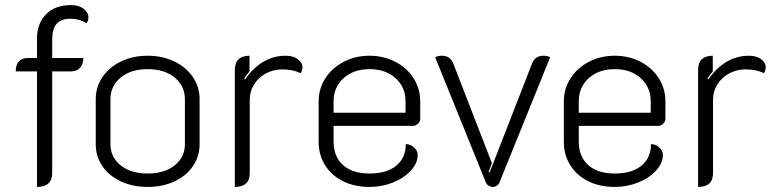

<svg xmlns="http://www.w3.org/2000/svg" viewBox="-20 -729 3085 758"><path d="M126 -447H42Q42 -473 54.5 -486.5Q67 -500 90 -500H126V-576Q126 -636 161.5 -672.5Q197 -709 261 -709Q291 -709 310 -694.5Q329 -680 329 -661Q329 -648 322 -637Q293 -655 259 -655Q221 -655 203.5 -635Q186 -615 186 -572V-500H309Q309 -475 296 -461Q283 -447 258 -447H186V-46Q186 9 126 9Z M358 -159V-338Q358 -385 384 -424Q410 -463 457 -486Q504 -509 563 -509Q622 -509 669 -486Q716 -463 742 -424Q768 -385 768 -338V-159Q768 -112 742 -73.5Q716 -35 669 -13Q622 9 563 9Q504 9 457 -13Q410 -35 384 -73.5Q358 -112 358 -159ZM710 -160V-337Q710 -389 670 -422.5Q630 -456 563 -456Q496 -456 456 -422.5Q416 -389 416 -337V-160Q416 -109 456 -76.5Q496 -44 563 -44Q630 -44 670 -76.5Q710 -109 710 -160Z M966 -336V-46Q966 9 907 9V-452Q907 -509 965 -509V-447Q951 -431 944 -419L947 -415Q1013 -509 1108 -509Q1137 -509 1155.5 -495.5Q1174 -482 1174 -463Q1174 -452 1167 -440Q1137 -455 1094 -455Q1059 -455 1029.5 -439Q1000 -423 983 -395.5Q966 -368 966 -336Z M1238 -169V-328Q1238 -379 1264.5 -420Q1291 -461 1337 -485Q1383 -509 1439 -509Q1494 -509 1540 -485.5Q1586 -462 1612.5 -420.5Q1639 -379 1639 -329V-260Q1639 -249 1630 -240.5Q1621 -232 1610 -232H1297V-170Q1297 -111 1334 -77.5Q1371 -44 1439 -44Q1507 -44 1544.5 -75Q1582 -106 1582 -160Q1600 -160 1614.5 -147Q1629 -134 1629 -117Q1629 -85 1602 -55.5Q1575 -26 1531.5 -8.5Q1488 9 1439 9Q1380 9 1334.5 -13.5Q1289 -36 1263.5 -76.5Q1238 -117 1238 -169ZM1581 -284V-329Q1581 -385 1541.5 -420.5Q1502 -456 1439 -456Q1376 -456 1336.5 -420.5Q1297 -385 1297 -329V-284Z M1898 -9 1698 -503Q1709 -509 1725 -509Q1758 -509 1770 -477L1922 -85L1909 -50L1913 -48L2080 -477Q2092 -509 2125 -509Q2141 -509 2152 -503L1952 -9Q1950 -2 1942 3.5Q1934 9 1926 9Q1917 9 1909 4Q1901 -1 1898 -9Z M2206 -169V-328Q2206 -379 2232.5 -420Q2259 -461 2305 -485Q2351 -509 2407 -509Q2462 -509 2508 -485.5Q2554 -462 2580.5 -420.5Q2607 -379 2607 -329V-260Q2607 -249 2598 -240.5Q2589 -232 2578 -232H2265V-170Q2265 -111 2302 -77.5Q2339 -44 2407 -44Q2475 -44 2512.5 -75Q2550 -106 2550 -160Q2568 -160 2582.5 -147Q2597 -134 2597 -117Q2597 -85 2570 -55.5Q2543 -26 2499.5 -8.5Q2456 9 2407 9Q2348 9 2302.5 -13.5Q2257 -36 2231.5 -76.5Q2206 -117 2206 -169ZM2549 -284V-329Q2549 -385 2509.5 -420.5Q2470 -456 2407 -456Q2344 -456 2304.5 -420.5Q2265 -385 2265 -329V-284Z M2795 -336V-46Q2795 9 2736 9V-452Q2736 -509 2794 -509V-447Q2780 -431 2773 -419L2776 -415Q2842 -509 2937 -509Q2966 -509 2984.5 -495.5Q3003 -482 3003 -463Q3003 -452 2996 -440Q2966 -455 2923 -455Q2888 -455 2858.5 -439Q2829 -423 2812 -395.5Q2795 -368 2795 -336Z"/></svg>

Font: K2D ExtraLight
Style: Regular
Weight: 275
Designer: Katatrad Aksorn Co.,Ltd.
Foundry: Cadson Demak Co.,Ltd.
Version: Version 1.000; ttfautohint (v1.6)